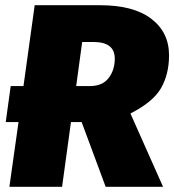

<svg xmlns="http://www.w3.org/2000/svg" viewBox="-20 -716 668 736"><path d="M480 -281 605 0H385L293 -248H252L218 0H16L51 -248H2L21 -386H70L113 -696H364Q492 -696 560 -644Q628 -592 628 -504Q628 -432 597.5 -378.5Q567 -325 480 -281ZM295 -555 272 -386H324Q373 -386 396.5 -417Q420 -448 420 -491Q420 -555 339 -555Z"/></svg>

Font: FiraGO Heavy
Style: Italic
Weight: 900
Italic angle: -8°
Designer: bBox Type GmbH
Foundry: bBox Type GmbH
Version: Version 1.001